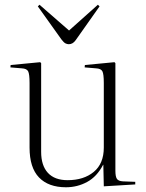

<svg xmlns="http://www.w3.org/2000/svg" viewBox="-20 -778 619 812"><path d="M259 14Q185 14 145 -27.5Q105 -69 105 -154V-427Q105 -465 99 -476.5Q93 -488 72 -489L24 -493L25 -503L150 -515L154 -511V-136Q154 -78 182.5 -47Q211 -16 266 -16Q334 -16 376.5 -51Q419 -86 419 -154V-427Q419 -465 413 -476.5Q407 -488 386 -489L338 -493L339 -503L464 -515L468 -511V-56Q468 -31 474.5 -21.5Q481 -12 500 -11L552 -9V2L419 10L417 -81H416Q390 -31 348.5 -8.5Q307 14 259 14ZM271 -591Q264 -591 257 -594.5Q250 -598 240 -611L140 -751L147 -758L272 -649L394 -758L401 -751L300 -608Q288 -591 271 -591Z"/></svg>

Font: Display Extralight
Style: Regular
Weight: 200
Designer: Latin by Veronika Burian and Jose Scaglione. Greek by Irene Vlachou. Cyrillic by Vera Evstafieva.
Foundry: TypeTogether
Version: Version 3.002